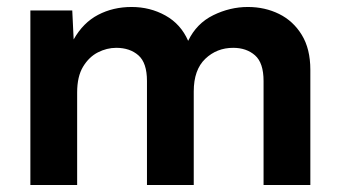

<svg xmlns="http://www.w3.org/2000/svg" viewBox="-20 -530 972 550"><path d="M67 0V-500H187L191 -417Q218 -465 261 -487.5Q304 -510 357 -510Q410 -510 454 -485.5Q498 -461 519 -413Q543 -463 591 -486.5Q639 -510 690 -510Q739 -510 779.5 -490Q820 -470 844.5 -430Q869 -390 869 -330V0H735V-298Q735 -350 710.5 -371.5Q686 -393 648 -393Q601 -393 568 -361.5Q535 -330 535 -268V0H401V-298Q401 -350 376.5 -371.5Q352 -393 313 -393Q286 -393 260.5 -380Q235 -367 218 -339Q201 -311 201 -265V0Z"/></svg>

Font: Prodigy Sans SemiBold
Style: Regular
Weight: 600
Designer: Wei Huang
Foundry: Wei Huang
Version: Version 1.003; ttfautohint (v1.8.3)